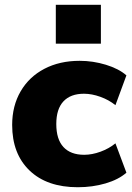

<svg xmlns="http://www.w3.org/2000/svg" viewBox="-20 -777 555 805"><path d="M31 -253Q31 -333 66.5 -394Q102 -455 166 -488.5Q230 -522 314 -522Q370 -522 424 -505.5Q478 -489 510 -461L464 -336Q437 -358 401 -371Q365 -384 332 -384Q276 -384 246 -352Q216 -320 216 -257Q216 -193 246 -160.5Q276 -128 333 -128Q366 -128 401.5 -141Q437 -154 464 -176L510 -53Q477 -24 422.5 -8Q368 8 306 8Q177 8 104 -62Q31 -132 31 -253ZM403 -757V-594H214V-757Z"/></svg>

Font: Muli Black
Style: Regular
Weight: 900
Designer: Vernon Adams
Foundry: Vernon Adams
Version: Version 2.001